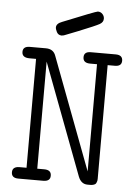

<svg xmlns="http://www.w3.org/2000/svg" viewBox="-56 -844 636 887"><g transform="rotate(5 262.5 -400.5)"><path d="M30.8 -26.9Q30.8 -52.7 63 -53.2H96.2V-558.1H65.9Q30.8 -558.1 30.8 -585Q30.8 -610.8 63 -610.8H137.2Q172.4 -610.8 183.1 -580.1L378.9 -61V-558.1H347.2Q314 -558.1 314 -585Q314 -610.8 345.2 -610.8H460.9Q493.2 -610.8 493.2 -584Q493.2 -558.1 461.9 -558.1H428.2V-38.1Q428.2 -37.1 428.2 -31Q428.2 -24.9 427.5 -22Q426.8 -19 424.8 -13.9Q422.9 -8.8 419.9 -6.3Q417 -3.9 410.9 -2Q404.8 0 397 0H383.8Q354 0 340.8 -33.2L146 -549.8V-53.2H178.2Q211.4 -53.2 210.9 -25.9Q210.9 0 178.2 0H63Q30.8 0 30.8 -26.9ZM174.8 -710.9Q174.8 -729 201.2 -738.8Q354 -800.8 361.8 -800.8Q375 -800.8 383.5 -791.5Q392.1 -782.2 392.1 -770Q392.1 -753.9 375.5 -744.4Q358.9 -734.9 279.8 -703.1Q244.6 -689.9 224.1 -681.2Q214.4 -676.3 204.1 -675.8H203.1Q188 -676.8 181.4 -689.9Q174.8 -703.1 174.8 -710.9Z"/></g></svg>

Font: CMU Typewriter Text
Style: Light
Weight: 200
Version: Version 0.7.0